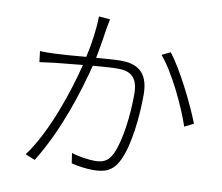

<svg xmlns="http://www.w3.org/2000/svg" viewBox="-85 -884 1170 1010"><g transform="rotate(10 500.0 -379.0)"><path d="M768 -660 723 -638C792 -559 874 -385 906 -287L954 -311C919 -402 831 -583 768 -660ZM90 -547 97 -489C120 -492 155 -496 174 -499L325 -514C294 -385 215 -138 110 1L162 22C275 -160 341 -378 377 -519C429 -523 478 -527 507 -527C571 -527 618 -507 618 -409C618 -295 601 -159 567 -85C544 -35 510 -28 472 -28C443 -28 393 -34 349 -48L357 6C387 14 435 21 473 21C532 21 578 8 609 -57C650 -139 667 -296 667 -415C667 -545 595 -571 516 -571C490 -571 441 -567 387 -563C400 -628 411 -702 415 -729C418 -745 421 -761 424 -775L364 -780C363 -710 351 -628 335 -559C269 -553 203 -548 169 -547C140 -546 119 -545 90 -547Z"/></g></svg>

Font: Noto Sans SC Light
Style: Regular
Weight: 300
Designer: Ryoko NISHIZUKA 西塚涼子 (kana, bopomofo & ideographs); Paul D. Hunt (Latin, Greek & Cyrillic); Sandoll Communications 산돌커뮤니
Foundry: Adobe
Version: Version 2.004;hotconv 1.0.118;makeotfexe 2.5.65603